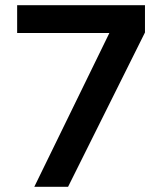

<svg xmlns="http://www.w3.org/2000/svg" viewBox="-20 -719 606 739"><path d="M46 -592V-699H538V-594L242 0H112L401 -592Z"/></svg>

Font: Montreal
Style: Regular
Weight: 400
Designer: Julieta Ulanovsky, usr_local_share
Foundry: Julieta Ulanovsky, usr_local_share
Version: Version 2.001